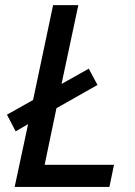

<svg xmlns="http://www.w3.org/2000/svg" viewBox="-20 -734 529 754"><path d="M37.6 0 90.3 -246.6 41.5 -218.3 7.3 -283.7 109.9 -341.3 188.5 -713.9H287.6L221.7 -404.3L328.6 -464.4L362.8 -400.4L201.7 -309.1L155.3 -86.9H427.7L409.7 0Z"/></svg>

Font: Open Sans Medium
Style: Italic
Weight: 500
Italic angle: -12°
Designer: Monotype Design Team
Foundry: Monotype Imaging Inc.
Version: Version 3.000